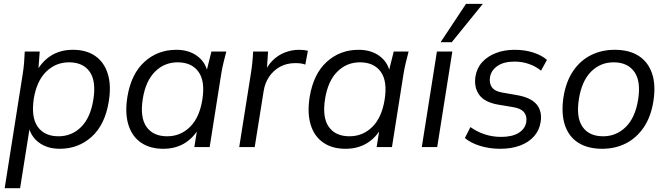

<svg xmlns="http://www.w3.org/2000/svg" viewBox="-20 -773 3503 1009"><path d="M4.6 216 99.7 -385.9Q104.1 -414.2 106.6 -443.6Q109.1 -472.9 110.1 -502.3H188.7L180 -383.1H165.5Q192.1 -442.5 242.5 -476.9Q293 -511.3 363.7 -511.3Q433.7 -511.3 480.4 -478.9Q527.1 -446.5 546.3 -385.5Q565.5 -324.6 551.5 -239.1Q532 -118.1 462.1 -54.6Q392.1 8.9 294.1 8.9Q227.4 8.9 182.8 -25.2Q138.3 -59.4 128.3 -118.3H138.7L85.6 216ZM287.3 -56.8Q357.4 -56.8 406.4 -105.8Q455.4 -154.8 470.5 -249.1Q486.1 -346.6 451.3 -396.1Q416.5 -445.5 342.3 -445.5Q273.2 -445.5 222.9 -396.5Q172.7 -347.5 157.5 -253.8Q142.9 -156.2 178.5 -106.5Q214.1 -56.8 287.3 -56.8Z M837.2 8.9Q768.2 8.9 721 -23.5Q673.8 -55.9 654.8 -117.1Q635.8 -178.2 649.4 -263.8Q669.4 -384.7 739.1 -448Q808.8 -511.3 906.8 -511.3Q973.5 -511.3 1018.3 -477.3Q1063.1 -443.4 1072.6 -384.5L1061.5 -383.1L1091.1 -502.3H1169.3Q1161.8 -472.9 1154.5 -443.6Q1147.3 -414.2 1142.8 -385.9L1081.8 0H1001.3L1020.4 -119.7H1035.3Q1008.7 -59.9 958.3 -25.5Q907.9 8.9 837.2 8.9ZM858.6 -56.8Q928.2 -56.8 978.2 -105.8Q1028.2 -154.8 1043.3 -249.1Q1058.9 -346.6 1022.8 -396.1Q986.8 -445.5 913.6 -445.5Q843.9 -445.5 794.7 -396.5Q745.5 -347.5 730.4 -253.8Q714.8 -156.2 749.8 -106.5Q784.8 -56.8 858.6 -56.8Z M1237.1 0 1297.6 -381.3Q1302.6 -411.2 1305.8 -442.1Q1309.1 -472.9 1310.1 -502.3H1388.7L1380.6 -379.7L1365 -379.2Q1381.9 -423.9 1410.7 -453.2Q1439.4 -482.5 1476.2 -496.9Q1512.9 -511.3 1551.3 -511.3Q1564.2 -511.3 1575.7 -510.1Q1587.1 -508.8 1598.1 -506.3L1584.4 -433.5Q1572.1 -438.3 1559.7 -439.8Q1547.3 -441.3 1531 -441.3Q1486.2 -441.3 1451.3 -421.9Q1416.4 -402.5 1394.3 -369.7Q1372.3 -336.9 1365.8 -296L1318.5 0Z M1795.2 8.9Q1726.2 8.9 1679 -23.5Q1631.8 -55.9 1612.8 -117.1Q1593.8 -178.2 1607.4 -263.8Q1627.4 -384.7 1697.1 -448Q1766.8 -511.3 1864.8 -511.3Q1931.5 -511.3 1976.3 -477.3Q2021.1 -443.4 2030.6 -384.5L2019.5 -383.1L2049.1 -502.3H2127.3Q2119.8 -472.9 2112.5 -443.6Q2105.3 -414.2 2100.8 -385.9L2039.8 0H1959.3L1978.4 -119.7H1993.3Q1966.7 -59.9 1916.3 -25.5Q1865.9 8.9 1795.2 8.9ZM1816.6 -56.8Q1886.2 -56.8 1936.2 -105.8Q1986.2 -154.8 2001.3 -249.1Q2016.9 -346.6 1980.8 -396.1Q1944.8 -445.5 1871.6 -445.5Q1801.9 -445.5 1752.7 -396.5Q1703.5 -347.5 1688.4 -253.8Q1672.8 -156.2 1707.8 -106.5Q1742.8 -56.8 1816.6 -56.8Z M2196.6 0 2276.1 -502.3H2357.1L2277.6 0ZM2295.5 -551.3 2429.1 -752.8H2517.5L2354.1 -551.3Z M2608.8 8.9Q2552.1 8.9 2502.2 -6.6Q2452.4 -22.2 2423 -47.7L2452.1 -105.2Q2485.5 -81.1 2526.6 -67.3Q2567.7 -53.6 2613.7 -53.6Q2671.7 -53.6 2705.8 -74.8Q2740 -96.1 2745.6 -131.5Q2750.6 -163.4 2733.4 -183.7Q2716.3 -204 2673.7 -210.5L2601.7 -222.5Q2527.7 -234.5 2498.7 -274.2Q2469.7 -314 2478.7 -371.8Q2486.2 -416.1 2514.6 -447Q2543 -477.9 2587 -494.6Q2631.1 -511.3 2684.3 -511.3Q2739.2 -511.3 2783.8 -496.5Q2828.5 -481.6 2854.2 -458.2L2823.2 -401.6Q2796.8 -423.7 2760.6 -436.5Q2724.4 -449.3 2684.3 -449.3Q2626.9 -449.3 2594 -426.2Q2561.2 -403.2 2555.1 -367.8Q2550.1 -335.8 2565 -314.5Q2579.9 -293.3 2618.9 -286.7L2693.4 -273.7Q2769.4 -261.2 2799.9 -224.5Q2830.4 -187.8 2821 -131Q2814.5 -88.3 2786.4 -56.6Q2758.3 -25 2713 -8Q2667.6 8.9 2608.8 8.9Z M3144.2 8.9Q3069.1 8.9 3018.8 -23Q2968.6 -54.9 2948.5 -116.1Q2928.4 -177.3 2941.4 -263.8Q2954.4 -344.2 2991.7 -399.5Q3029.1 -454.8 3085.2 -483Q3141.2 -511.3 3210.5 -511.3Q3286.6 -511.3 3336.4 -479.3Q3386.1 -447.4 3406.8 -386.5Q3427.4 -325.5 3413.4 -239.1Q3400.4 -158.6 3362.8 -103.3Q3325.1 -48.1 3269.3 -19.6Q3213.5 8.9 3144.2 8.9ZM3149.6 -56.8Q3218.8 -56.8 3268.6 -105.8Q3318.3 -154.8 3333.4 -249.1Q3349 -346.6 3313.2 -396.1Q3277.4 -445.5 3204.6 -445.5Q3135 -445.5 3086.2 -396.5Q3037.5 -347.5 3022.4 -253.8Q3006.8 -156.2 3041.3 -106.5Q3075.9 -56.8 3149.6 -56.8Z"/></svg>

Font: Mulish ExtraLight
Style: Italic
Weight: 200
Italic angle: -9°
Designer: Vernon Adams
Foundry: Vernon Adams
Version: Version 3.603